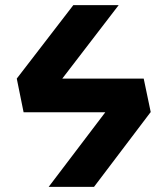

<svg xmlns="http://www.w3.org/2000/svg" viewBox="-20 -731 655 751"><path d="M170.3 0 391.8 -291.8H72.3L45.6 -423.6L266.7 -710.8H444.1L223.6 -423.6H542.1L569.7 -291.8H568.7L347.7 0Z"/></svg>

Font: FiraCode Nerd Font
Style: Bold
Weight: 700
Designer: Carrois Corporate, Edenspiekermann AG, Nikita Prokopov
Foundry: Carrois Corporate, Edenspiekermann AG, Nikita Prokopov
Version: Version 6.002;Nerd Fonts 2.1.0